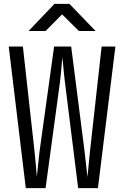

<svg xmlns="http://www.w3.org/2000/svg" viewBox="-20 -970 640 990"><path d="M127 -810H215L300 -896L387 -810H473L338 -950H261ZM113 0H215L289 -545C295 -592 298 -645 302 -673C305 -645 309 -591 315 -545L383 0H485L575 -730H504L444 -190C440 -148 434 -90 431 -57C427 -90 421 -148 416 -190L347 -730H259L184 -190C179 -148 173 -90 170 -57C167 -90 163 -148 158 -190L98 -730H25Z"/></svg>

Font: JetBrains Mono Light
Style: Regular
Weight: 336
Monospace: yes
Designer: Philipp Nurullin, Konstantin Bulenkov
Foundry: JetBrains
Version: Version 2.305